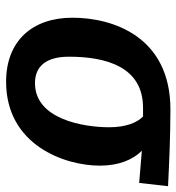

<svg xmlns="http://www.w3.org/2000/svg" viewBox="6 -584 592 645"><g transform="rotate(90 302.5 -261.0)"><path d="M254 15C467 15 536 -182 536 -300C536 -365 515 -412 486 -441L594 -432L605 -529C525 -533 434 -537 347 -537C102 -537 39 -343 39 -208C39 -72 118 15 254 15ZM259 -82C201 -82 170 -121 170 -196C170 -321 204 -446 343 -445H371C392 -424 407 -387 407 -331C407 -245 380 -82 259 -82Z"/></g></svg>

Font: Fira Sans Medium
Style: Italic
Weight: 500
Italic angle: -8°
Designer: bBox Type GmbH & Carrois Corporate GbR & Edenspiekermann AG
Foundry: bBox Type GmbH & Carrois Corporate GbR & Edenspiekermann AG
Version: Version 4.301;PS 004.301;hotconv 1.0.88;makeotf.lib2.5.64775